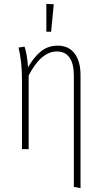

<svg xmlns="http://www.w3.org/2000/svg" viewBox="-20 -765 519 985"><path d="M255.9 -743.2 242.2 -602.1H217.8V-745.1ZM275.9 -530.8Q332.5 -530.8 362.8 -490.5Q393.1 -450.2 393.1 -379.9V200.2L358.9 193.8V-376Q358.9 -437.5 336.9 -469.2Q314.9 -501 272 -501Q190.9 -501 127 -377.9V0H92.8V-354Q92.8 -448.7 75.2 -521L106 -525.9Q119.1 -486.3 124 -419.9Q154.3 -473.1 190.7 -502Q227.1 -530.8 275.9 -530.8Z"/></svg>

Font: Fira Sans Compressed UltraLight
Style: Regular
Weight: 200
Width: 1
Designer: Carrois Corporate & Edenspiekermann AG
Foundry: Carrois Corporate GbR & Edenspiekermann AG
Version: Version 4.203;PS 004.203;hotconv 1.0.88;makeotf.lib2.5.64775